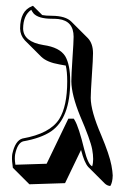

<svg xmlns="http://www.w3.org/2000/svg" viewBox="-20 -574 431 657"><path d="M290.5 -239.3Q290.5 -194.3 326.2 -111.8Q354.5 -44.4 361.3 -8.3Q365.2 12.2 365.7 26.4Q365.2 50.3 357.4 62.5Q346.7 61.5 338.9 54.2L282.2 -2.4Q268.6 -17.1 257.3 -61L202.6 52.7L80.6 56.6L23.9 0Q23.9 -2.4 22.9 -9.3Q21 -22.9 21 -30.8Q21 -41 22 -46.9Q32.2 -93.3 57.1 -100.1Q150.9 -116.7 182.6 -166.5Q210 -210.4 210 -295.9Q210 -328.6 205.1 -349.6Q196.3 -351.6 183.6 -353.5Q141.1 -360.8 121.6 -379.4L64.9 -436Q49.3 -453.1 48.8 -476.1Q48.8 -537.1 89.4 -552.7Q93.3 -554.2 92.8 -554.2L124.5 -522.5Q136.2 -520 158.2 -520Q204.6 -519.5 224.1 -500L280.8 -443.4Q298.3 -424.8 298.3 -391.6Q298.3 -373 294.4 -316.4Q290.5 -258.3 290.5 -239.3ZM224.1 -295.9Q224.1 -315.9 228 -375Q231.9 -430.7 231.9 -448.2Q231.9 -502.4 180.2 -508.8Q169.9 -509.8 158.2 -509.8Q110.4 -509.8 94.2 -528.8Q89.8 -534.7 86.9 -540.5Q59.6 -522 59.1 -476.1Q60.1 -431.2 128.4 -419.9Q184.1 -412.1 203.1 -381.8Q220.2 -352.5 220.2 -295.9Q220.2 -169.4 154.8 -124.5Q120.1 -101.1 59.1 -90.3Q39.6 -84.5 31.7 -45.4Q30.8 -39.6 30.8 -30.8Q30.8 -22.9 32.7 -10.7V-10.3L139.6 -13.7L213.9 -168H232.4L235.4 -163.1Q249.5 -140.1 268.6 -61.5Q281.2 -11.2 295.4 -4.9Q298.8 -15.6 298.8 -29.8Q298.8 -44.4 295.4 -63Q289.6 -94.7 253.9 -177.7Q224.6 -249.5 224.1 -295.9Z"/></svg>

Font: Linux Biolinum Shadow O
Style: Bold
Weight: 700
Designer: Philipp H. Poll
Foundry: Philipp H. Poll
Version: Version 0.9.2